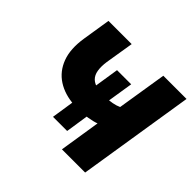

<svg xmlns="http://www.w3.org/2000/svg" viewBox="-166 -899 1094 1094"><g transform="rotate(45 381.0 -352.5)"><path d="M459 0 498 -248Q488 -244 472 -240Q456 -236 437.5 -233Q419 -230 400 -229L429 -245L406 -95H292L315 -245L330 -228Q250 -233 193.5 -269.5Q137 -306 112 -372.5Q87 -439 102 -535L129 -705H316L288 -533Q282 -492 287 -461.5Q292 -431 310.5 -413Q329 -395 362 -389L337 -381L362 -541H476L450 -377L418 -385Q452 -386 478 -391Q504 -396 523 -405L571 -705H758L646 0Z"/></g></svg>

Font: Nunito Sans 9pt Black
Style: Italic
Weight: 900
Italic angle: -9°
Version: Version 3.101;gftools[0.9.27]